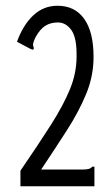

<svg xmlns="http://www.w3.org/2000/svg" viewBox="-20 -647 390 667"><path d="M51 -54Q114 -146 157 -213.5Q200 -281 223 -337Q246 -393 246 -451Q247 -516 228 -542.5Q209 -569 181 -569Q156 -569 137.5 -557.5Q119 -546 103 -517Q96 -502 95 -495Q94 -488 98 -480L95 -474L86 -477L39 -502Q60 -560 95.5 -593.5Q131 -627 180 -627Q240 -627 272.5 -581.5Q305 -536 305 -449Q305 -383 279.5 -321Q254 -259 212.5 -194.5Q171 -130 123 -58H264Q280 -58 287.5 -60Q295 -62 301 -68H308V0H51Z"/></svg>

Font: Inconsolata ExtraCondensed
Style: Regular
Weight: 400
Width: 2
Monospace: yes
Designer: Raph Levien, Cyreal, Brenton Simpson
Foundry: Raph Levien, Cyreal, Google
Version: Version 3.001; ttfautohint (v1.8.2.53-6de2)